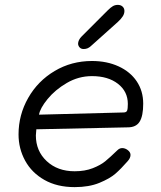

<svg xmlns="http://www.w3.org/2000/svg" viewBox="-20 -763 659 787"><path d="M56 -212Q56 -292 95.5 -361.5Q135 -431 204 -472Q273 -513 357 -513Q418 -513 466 -491Q514 -469 540.5 -429.5Q567 -390 567 -338Q567 -288 552.5 -264.5Q538 -241 504 -241L129 -233Q127 -215 127 -208Q127 -144 171.5 -102.5Q216 -61 286 -61Q328 -61 360 -73.5Q392 -86 411.5 -102Q431 -118 461 -147Q470 -156 481 -156Q493 -156 504 -147.5Q515 -139 515 -128Q515 -115 503 -102Q476 -71 453 -51Q430 -31 387.5 -13.5Q345 4 286 4Q214 4 162 -25.5Q110 -55 83 -104.5Q56 -154 56 -212ZM486 -302Q498 -302 501 -309.5Q504 -317 504 -337Q504 -388 463.5 -419.5Q423 -451 357 -451Q302 -451 254 -423Q206 -395 175 -357Q144 -319 140 -293ZM300 -583Q300 -599 315 -614L421 -720Q434 -733 443 -738Q452 -743 463 -743Q475 -743 482.5 -736Q490 -729 490 -718Q490 -707 483.5 -696.5Q477 -686 463 -673L358 -579Q348 -569 340 -565.5Q332 -562 323 -562Q313 -562 307 -568Q301 -574 300 -583Z"/></svg>

Font: Mali
Style: Italic
Weight: 400
Italic angle: -10°
Version: Version 1.000; ttfautohint (v1.6)